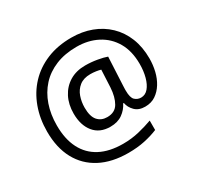

<svg xmlns="http://www.w3.org/2000/svg" viewBox="-168 -912 1235 1200"><g transform="rotate(-30 449.5 -312.5)"><path d="M841 -357Q841 -311 830.5 -267Q820 -223 798 -187.5Q776 -152 744 -130.5Q712 -109 668 -109Q622 -109 595.5 -135.5Q569 -162 563 -196H558Q540 -159 505 -134Q470 -109 417 -109Q341 -109 299.5 -160Q258 -211 258 -295Q258 -361 284 -411.5Q310 -462 357.5 -491Q405 -520 470 -520Q514 -520 556.5 -512.5Q599 -505 623 -496L613 -293Q612 -275 612 -267.5Q612 -260 612 -257Q612 -205 630.5 -188Q649 -171 674 -171Q705 -171 726.5 -196.5Q748 -222 759.5 -264.5Q771 -307 771 -358Q771 -451 733.5 -515.5Q696 -580 630.5 -614Q565 -648 482 -648Q397 -648 331 -621Q265 -594 220.5 -545Q176 -496 153 -429.5Q130 -363 130 -283Q130 -185 165 -116.5Q200 -48 267.5 -12.5Q335 23 433 23Q494 23 549.5 9.5Q605 -4 648 -20V48Q605 66 551.5 77.5Q498 89 433 89Q315 89 231 45Q147 1 102.5 -81.5Q58 -164 58 -280Q58 -373 87 -452.5Q116 -532 171 -590.5Q226 -649 304.5 -681.5Q383 -714 482 -714Q560 -714 625.5 -689.5Q691 -665 739.5 -618.5Q788 -572 814.5 -506Q841 -440 841 -357ZM336 -293Q336 -229 361.5 -200Q387 -171 430 -171Q486 -171 510.5 -213Q535 -255 539 -322L545 -447Q532 -451 512 -454Q492 -457 471 -457Q422 -457 392 -433Q362 -409 349 -371.5Q336 -334 336 -293Z"/></g></svg>

Font: ltelugu15
Style: Book
Weight: 400
Designer: Jelle Bosma - Monotype Design Team
Foundry: Monotype Imaging Inc.
Version: Version 2.003